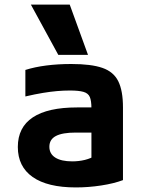

<svg xmlns="http://www.w3.org/2000/svg" viewBox="-20 -810 640 840"><path d="M312 10Q188 10 123 -35.5Q58 -81 58 -167Q58 -253 123.5 -296.5Q189 -340 317 -340H441V-230H311Q253 -230 224.5 -215Q196 -200 196 -168Q196 -137 222 -120.5Q248 -104 296 -104Q325 -104 351.5 -110.5Q378 -117 400 -131L380 -58V-336Q380 -369 373 -385.5Q366 -402 345.5 -408Q325 -414 286 -414Q258 -414 229.5 -411.5Q201 -409 167.5 -403.5Q134 -398 91 -388V-504Q132 -517 183 -523.5Q234 -530 292 -530Q379 -530 428 -513Q477 -496 497.5 -454.5Q518 -413 518 -340V-22Q478 -7 422.5 1.5Q367 10 312 10ZM235 -570 115 -790H285L365 -570Z"/></svg>

Font: M PLUS Code Latin Expanded
Style: Bold
Weight: 700
Width: 7
Designer: Coji Morishita
Foundry: UNDERFOREST DESIGN
Version: Version 1.002; ttfautohint (v1.8.3)